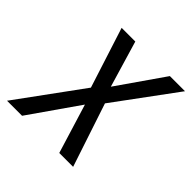

<svg xmlns="http://www.w3.org/2000/svg" viewBox="-188 -655 775 775"><g transform="rotate(45 199.5 -267.5)"><path d="M-41 0 161.1 -276.9 78.1 -535.2H156.2L215.3 -336.4L353.5 -535.2H439.9L246.1 -272L336.4 0H257.3L192.4 -211.4L44.9 0Z"/></g></svg>

Font: Open Sans SemiCondensed
Style: Italic
Weight: 400
Width: 4
Italic angle: -12°
Designer: Monotype Design Team
Foundry: Monotype Imaging Inc.
Version: Version 3.000